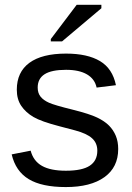

<svg xmlns="http://www.w3.org/2000/svg" viewBox="-20 -756 540 786"><path d="M463.9 -146Q463.9 -71.3 407.5 -30.8Q351.1 9.8 249.5 9.8Q150.9 9.8 97.4 -22.7Q43.9 -55.2 27.8 -124L105.5 -139.2Q116.7 -96.7 151.9 -76.9Q187 -57.1 249.5 -57.1Q316.4 -57.1 347.4 -77.6Q378.4 -98.1 378.4 -139.2Q378.4 -170.4 356.9 -189.9Q335.4 -209.5 287.6 -222.2L224.6 -238.8Q148.9 -258.3 116.9 -277.1Q85 -295.9 66.9 -322.8Q48.8 -349.6 48.8 -388.7Q48.8 -460.9 100.3 -498.8Q151.9 -536.6 250.5 -536.6Q337.9 -536.6 389.4 -505.9Q440.9 -475.1 454.6 -407.2L375.5 -397.5Q368.2 -432.6 336.2 -451.4Q304.2 -470.2 250.5 -470.2Q190.9 -470.2 162.6 -452.1Q134.3 -434.1 134.3 -397.5Q134.3 -375 146 -360.4Q157.7 -345.7 180.7 -335.4Q203.6 -325.2 277.3 -307.1Q347.2 -289.6 377.9 -274.7Q408.7 -259.8 426.5 -241.7Q444.3 -223.6 454.1 -200Q463.9 -176.3 463.9 -146ZM188 -586.4V-596.2L293.9 -736.3H395V-722.2L233.9 -586.4Z"/></svg>

Font: Arial
Style: Regular
Weight: 400
Designer: Steve Matteson
Foundry: Ascender Corporation
Version: Version 2.00.3